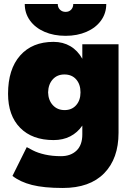

<svg xmlns="http://www.w3.org/2000/svg" viewBox="-20 -720 654 954"><path d="M42 154 113 11Q118 14 143 27Q168 40 204 48Q240 56 283 56Q331 56 360 28.5Q389 1 389 -52V-96Q365 -61 329 -42.5Q293 -24 246 -24Q140 -24 80 -85Q20 -146 20 -254Q20 -376 80 -444Q140 -512 246 -512Q293 -512 329.5 -490.5Q366 -469 389 -428V-500H569V-60Q569 68 497.5 141Q426 214 292 214Q198 214 139 199Q80 184 42 154ZM301 -173Q337 -173 358.5 -197.5Q380 -222 380 -261Q380 -301 358.5 -325.5Q337 -350 300 -350Q264 -350 242 -325.5Q220 -301 219 -261Q220 -222 242.5 -197.5Q265 -173 301 -173ZM103 -700H267Q267 -683 278 -672Q289 -661 306 -661Q323 -661 333.5 -672Q344 -683 344 -700H508Q508 -654 482 -618Q456 -582 410 -562Q364 -542 306 -542Q247 -542 201 -562Q155 -582 129 -618Q103 -654 103 -700Z"/></svg>

Font: Oak Sans Black
Style: Regular
Weight: 900
Designer: Erik Kennedy, Walven
Foundry: Erik Kennedy, Walven
Version: Version 1.000